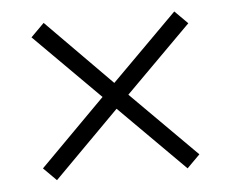

<svg xmlns="http://www.w3.org/2000/svg" viewBox="-38 -597 590 489"><g transform="rotate(-5 257.0 -353.0)"><path d="M424 -554 457 -521 289 -353 456 -186 423 -153 256 -320 89 -152 56 -185 223 -353 56 -520 90 -554 256 -386Z"/></g></svg>

Font: Noto Sans Thai SemiCondensed Light
Style: Regular
Weight: 300
Width: 4
Designer: Monotype Design Team
Foundry: Monotype Imaging Inc.
Version: Version 2.001